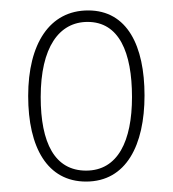

<svg xmlns="http://www.w3.org/2000/svg" viewBox="-20 -744 331 368"><path d="M257 -561C257 -656 224 -724 149 -724C75 -724 34 -660 34 -560C34 -461 71 -396 145 -396C222 -396 257 -466 257 -561ZM58 -558C58 -653 93 -702 148 -702C208 -702 233 -644 233 -558C233 -474 206 -417 145 -417C85 -417 58 -470 58 -558Z"/></svg>

Font: Noto Sans Myanmar ExtraCondensed Thin
Style: Regular
Weight: 100
Width: 2
Designer: Monotype Design Team
Foundry: Monotype Imaging Inc.
Version: Version 2.107